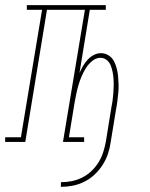

<svg xmlns="http://www.w3.org/2000/svg" viewBox="-60 -550 580 744"><path d="M176 174V156Q197 156 217.5 152Q238 148 257.5 138.5Q277 129 293.5 113.5Q310 98 321.5 79.5Q333 61 339.5 41Q346 21 350 0L371 -130Q374 -144 376 -158.5Q378 -173 379 -187Q380 -201 380.5 -215Q381 -229 380 -243Q379 -257 376.5 -270.5Q374 -284 369 -296.5Q364 -309 353.5 -317.5Q343 -326 329 -326Q312 -326 297 -313.5Q282 -301 272.5 -285.5Q263 -270 256 -253.5Q249 -237 244 -220Q239 -203 235.5 -186Q232 -169 229 -152L207 -18H266V0H184L269 -512H122L38 0H-40V-18H21L103 -512H44V-530H350V-512H288L248 -267Q254 -281 261.5 -294Q269 -307 279.5 -318.5Q290 -330 303.5 -337Q317 -344 331 -344Q347 -344 360.5 -335.5Q374 -327 381 -314Q388 -301 392 -286Q396 -271 397.5 -255.5Q399 -240 399.5 -224Q400 -208 398.5 -192Q397 -176 395 -159.5Q393 -143 390 -128L369 0Q366 23 358.5 45.5Q351 68 338 88.5Q325 109 307 126Q289 143 267 154Q245 165 222 169.5Q199 174 176 174Z"/></svg>

Font: Iosevka Slab Thin Oblique
Style: Regular
Weight: 100
Italic angle: -9°
Monospace: yes
Designer: Belleve Invis
Foundry: Belleve Invis
Version: Version 11.1.0; ttfautohint (v1.8.3)